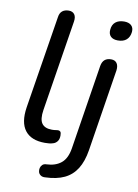

<svg xmlns="http://www.w3.org/2000/svg" viewBox="-97 -776 741 1030"><g transform="rotate(10 273.0 -260.5)"><path d="M189 9Q114 9 80.5 -34.5Q47 -78 60 -162L141 -667Q144 -690 157.5 -701Q171 -712 193 -712Q214 -712 224 -698Q234 -684 230 -659L151 -163Q143 -112 159 -89.5Q175 -67 214 -67Q227 -67 234.5 -68.5Q242 -70 247 -70Q255 -70 260 -65Q265 -60 265 -44Q265 -23 255 -11Q245 1 231 4Q223 7 210.5 8Q198 9 189 9ZM222 191Q207 192 197.5 185Q188 178 185.5 167.5Q183 157 185.5 146.5Q188 136 196 128.5Q204 121 218 121Q267 119 297.5 94Q328 69 337 13L410 -449Q414 -472 427 -483Q440 -494 462 -494Q483 -494 493 -480Q503 -466 500 -441L429 7Q419 69 394 109Q369 149 327 169Q285 189 222 191ZM479 -600Q453 -600 440 -613Q427 -626 429 -649Q431 -677 448.5 -691.5Q466 -706 496 -706Q521 -706 534.5 -693.5Q548 -681 546 -658Q543 -630 526 -615Q509 -600 479 -600Z"/></g></svg>

Font: Nunito Medium
Style: Italic
Weight: 500
Designer: Vernon Adams
Foundry: Vernon Adams
Version: Version 3.601